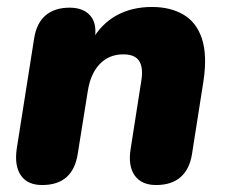

<svg xmlns="http://www.w3.org/2000/svg" viewBox="-20 -523 646 551"><path d="M101 8Q59 8 40 -19.5Q21 -47 28 -96L78 -413Q85 -457 111 -479Q137 -501 180 -501Q220 -501 240 -477Q260 -453 251 -406L244 -366V-407Q270 -454 314 -478.5Q358 -503 416 -503Q469 -503 506.5 -481Q544 -459 559.5 -412Q575 -365 564 -291L531 -81Q524 -37 498 -14.5Q472 8 428 8Q386 8 366.5 -19.5Q347 -47 355 -96L385 -288Q392 -327 380 -347Q368 -367 334 -367Q293 -367 266.5 -339.5Q240 -312 232 -262L203 -81Q189 8 101 8Z"/></svg>

Font: Nunito ExtraLight Black
Style: Italic
Weight: 900
Italic angle: -9°
Version: Version 3.602